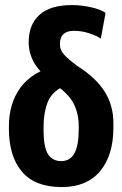

<svg xmlns="http://www.w3.org/2000/svg" viewBox="-20 -740 489 768"><path d="M227.1 8.3Q327.1 8.3 380.4 -55.2Q433.6 -118.7 433.6 -230.5V-247.6Q433.6 -317.9 398.7 -373.5Q363.8 -429.2 288.6 -476.6Q249 -506.3 234.4 -523.7Q219.7 -541 219.7 -563Q219.7 -590.8 233.9 -603.8Q248 -616.7 276.4 -616.7Q307.1 -616.7 337.4 -606.7Q367.7 -596.7 383.3 -585.4L402.3 -688.5Q383.8 -702.1 344.5 -710.9Q305.2 -719.7 267.1 -719.7Q181.2 -719.7 137.9 -680.7Q94.7 -641.6 94.7 -571.3Q94.7 -527.8 116.5 -489Q138.2 -450.2 203.6 -399.9Q256.8 -362.3 275.9 -323Q294.9 -283.7 294.9 -235.4V-222.2Q294.9 -159.7 278.3 -127.9Q261.7 -96.2 226.6 -95.7Q192.4 -94.7 173.3 -121.3Q154.3 -147.9 154.3 -220.2V-229Q154.3 -295.4 173.6 -337.6Q192.9 -379.9 250.5 -401.9L208 -479Q107.4 -452.6 61.5 -389.2Q15.6 -325.7 15.6 -235.4V-225.6Q15.6 -115.2 67.6 -53.5Q119.6 8.3 227.1 8.3Z"/></svg>

Font: Roboto Flex Super Cond Bold
Style: Regular
Weight: 700
Width: 3
Designer: Berlow after Robertson
Foundry: Google
Version: Version 3.000